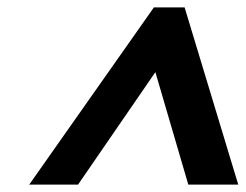

<svg xmlns="http://www.w3.org/2000/svg" viewBox="-20 -738 664 519"><path d="M191 -239H59L396 -718H479L624 -239H489L400 -543Z"/></svg>

Font: Passageway
Style: BdIt
Weight: 700
Foundry: Ascender Corporation
Version: Version 1.11